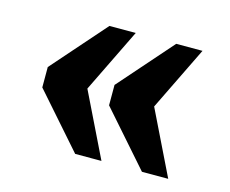

<svg xmlns="http://www.w3.org/2000/svg" viewBox="-68 -570 719 600"><g transform="rotate(15 291.5 -270.0)"><path d="M303 -63 202 -270 303 -477H218L65 -303V-237L218 -63ZM519 -63 418 -270 519 -477H434L281 -303V-237L434 -63Z"/></g></svg>

Font: UArctic Serif Black
Style: Regular
Weight: 900
Designer: Customization by Puisto advertising & original work Monotype Design Team
Foundry: Monotype Imaging Inc.
Version: Version 2.004